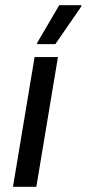

<svg xmlns="http://www.w3.org/2000/svg" viewBox="-20 -720 333 740"><path d="M30 0 113.3 -500H203.3L120 0ZM123.3 -550V-555L208.3 -700H293.3V-695L193.3 -550Z"/></svg>

Font: Familjen Grotesk
Style: Italic
Weight: 400
Italic angle: -9.46201°
Designer: Anders Wikstroem, Jonas Baeckman, Matilda Gysing, Kristian Moeller
Foundry: Familjen STHLM AB
Version: Version 2.000